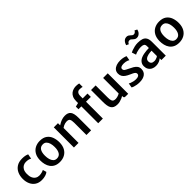

<svg xmlns="http://www.w3.org/2000/svg" viewBox="321 -2279 3746 3746"><g transform="rotate(-45 2194.0 -406.5)"><path d="M39 -272Q39 -354.5 69 -420.5Q99 -486.5 159.2 -525.2Q219.5 -564 311 -564Q364.5 -564 402 -554.8Q439.5 -545.5 453 -536L434.5 -436.5Q414.5 -450 385.5 -457.2Q356.5 -464.5 315 -464.5Q279 -464.5 245.2 -447.2Q211.5 -430 189 -392Q166.5 -354 164.5 -291Q162.5 -224 182 -179.2Q201.5 -134.5 236 -112Q270.5 -89.5 313 -89.5Q353 -89.5 387.5 -99.2Q422 -109 440 -119.5L462 -43.5Q437 -19.5 390 -5.8Q343 8 290 8Q208 8 152.2 -29Q96.5 -66 67.8 -129.2Q39 -192.5 39 -272Z M788 8Q718.5 8 669.8 -16Q621 -40 591 -81.5Q561 -123 547.5 -176.8Q534 -230.5 534.5 -290Q536 -379.5 570.5 -440.5Q605 -501.5 664.2 -532.8Q723.5 -564 798 -564Q891.5 -564 947.5 -522.8Q1003.5 -481.5 1028 -413.8Q1052.5 -346 1051.5 -267Q1050 -177.5 1015.8 -116.2Q981.5 -55 922.5 -23.5Q863.5 8 788 8ZM791.5 -82Q857 -81 889 -131.2Q921 -181.5 921 -272Q921 -327.5 908 -373Q895 -418.5 867.2 -445.8Q839.5 -473 795 -473.5Q729.5 -474.5 697.5 -426.2Q665.5 -378 665.5 -287.5Q665.5 -232 678.5 -185.5Q691.5 -139 719.2 -110.8Q747 -82.5 791.5 -82Z M1178.5 0V-556H1293.5L1294.5 -496Q1314.5 -510.5 1345.2 -526.2Q1376 -542 1412 -553Q1448 -564 1484.5 -565Q1573 -567.5 1612.8 -518.8Q1652.5 -470 1652.5 -348V0H1524V-337Q1524 -405.5 1505.8 -434.5Q1487.5 -463.5 1429.5 -460.5Q1413 -460 1391.5 -454.5Q1370 -449 1347.8 -438.8Q1325.5 -428.5 1305.5 -413V0Z M1848.5 0V-465H1769V-537.5L1848.5 -557V-607.5Q1848.5 -669 1867.2 -710.2Q1886 -751.5 1916.5 -776Q1947 -800.5 1983.2 -810.8Q2019.5 -821 2054 -821Q2082 -821 2104.5 -817.2Q2127 -813.5 2135 -811V-715.5Q2121.5 -720 2103.5 -722.8Q2085.5 -725.5 2054.5 -725.5Q2020.5 -725.5 1998.8 -700Q1977 -674.5 1977 -622.5V-557H2110V-465H1977V0Z M2380 8Q2324 8 2289.8 -9Q2255.5 -26 2237.8 -58Q2220 -90 2213.8 -133.8Q2207.5 -177.5 2207.5 -230.5V-557H2334.5V-230.5Q2334.5 -169 2344.5 -139.8Q2354.5 -110.5 2375.2 -101.8Q2396 -93 2429 -93Q2448.5 -93 2470.5 -98.8Q2492.5 -104.5 2511.5 -112.8Q2530.5 -121 2541 -128.5V-557H2668.5V8H2601Q2579 8 2566.5 1.5Q2554 -5 2554 -30.5V-69L2556.5 -49.5Q2534.5 -34 2504.5 -21Q2474.5 -8 2442 0Q2409.5 8 2380 8Z M2802.5 -34 2818.5 -126.5Q2826.5 -120.5 2850.5 -110.8Q2874.5 -101 2908 -93Q2941.5 -85 2977 -84.5Q3024 -84 3048 -99.8Q3072 -115.5 3072 -144Q3072 -164.5 3057.2 -179.5Q3042.5 -194.5 3016.8 -207.2Q2991 -220 2958.5 -234Q2910.5 -255 2875.8 -279.5Q2841 -304 2822.5 -336.5Q2804 -369 2804.5 -414Q2805.5 -464.5 2833.8 -497.8Q2862 -531 2909.2 -547.5Q2956.5 -564 3014.5 -564Q3070 -564 3110.8 -553Q3151.5 -542 3165 -534L3148.5 -439.5Q3139 -447 3119.8 -455Q3100.5 -463 3075.5 -467.8Q3050.5 -472.5 3025 -472.5Q2974.5 -472.5 2949.8 -458.8Q2925 -445 2924.5 -420Q2924 -386.5 2948.8 -369.8Q2973.5 -353 3011 -336Q3065.5 -311 3106.8 -286.8Q3148 -262.5 3171 -231.2Q3194 -200 3194 -154.5Q3194 -74.5 3138.5 -33.2Q3083 8 2987.5 8Q2947.5 8 2910.2 1.8Q2873 -4.5 2844.5 -14.2Q2816 -24 2802.5 -34Z M3437.5 8Q3386.5 8 3347.2 -12.2Q3308 -32.5 3285.8 -69.5Q3263.5 -106.5 3263.5 -156.5Q3263.5 -209.5 3292 -246.5Q3320.5 -283.5 3368.5 -304Q3401 -317.5 3438.8 -325Q3476.5 -332.5 3514.5 -335.8Q3552.5 -339 3585 -339L3609.5 -308L3585 -265Q3566 -265 3540.2 -262.2Q3514.5 -259.5 3490 -254Q3465.5 -248.5 3448.5 -240.5Q3425 -230 3408.5 -213Q3392 -196 3392 -164.5Q3392 -123 3415 -102.2Q3438 -81.5 3480.5 -81.5Q3502.5 -81.5 3524.5 -87.8Q3546.5 -94 3563 -102.2Q3579.5 -110.5 3585 -117L3609 -90L3592 -47Q3570 -27 3529.2 -9.5Q3488.5 8 3437.5 8ZM3713 0H3592V-83H3585V-387.5Q3585 -434.5 3560.2 -449.5Q3535.5 -464.5 3490 -464.5Q3458.5 -464.5 3424.8 -458.5Q3391 -452.5 3362.2 -443.2Q3333.5 -434 3316.5 -424L3287.5 -511.5Q3301 -519.5 3334.8 -532.2Q3368.5 -545 3413.2 -555.2Q3458 -565.5 3502 -565.5Q3569.5 -565.5 3616.5 -550Q3663.5 -534.5 3688.2 -494Q3713 -453.5 3713 -378.5ZM3562.5 -643.5Q3535.5 -643.5 3517.2 -654.2Q3499 -665 3485.2 -678.8Q3471.5 -692.5 3458 -703.2Q3444.5 -714 3427.5 -714Q3408 -714 3395.5 -708Q3383 -702 3374.8 -691.8Q3366.5 -681.5 3360 -667.5L3311 -690.5Q3318.5 -719.5 3333.8 -745Q3349 -770.5 3372.8 -786.8Q3396.5 -803 3429.5 -803Q3455.5 -803 3473.5 -792.8Q3491.5 -782.5 3505.5 -768.5Q3519.5 -754.5 3532.8 -744.2Q3546 -734 3562.5 -734Q3580 -734 3592.5 -739.5Q3605 -745 3614 -755.2Q3623 -765.5 3629 -779.5L3680 -754.5Q3675 -723 3658.2 -698.2Q3641.5 -673.5 3616.8 -658.5Q3592 -643.5 3562.5 -643.5Z M4080.5 8Q4011 8 3962.2 -16Q3913.5 -40 3883.5 -81.5Q3853.5 -123 3840 -176.8Q3826.5 -230.5 3827 -290Q3828.5 -379.5 3863 -440.5Q3897.5 -501.5 3956.8 -532.8Q4016 -564 4090.5 -564Q4184 -564 4240 -522.8Q4296 -481.5 4320.5 -413.8Q4345 -346 4344 -267Q4342.5 -177.5 4308.2 -116.2Q4274 -55 4215 -23.5Q4156 8 4080.5 8ZM4084 -82Q4149.5 -81 4181.5 -131.2Q4213.5 -181.5 4213.5 -272Q4213.5 -327.5 4200.5 -373Q4187.5 -418.5 4159.8 -445.8Q4132 -473 4087.5 -473.5Q4022 -474.5 3990 -426.2Q3958 -378 3958 -287.5Q3958 -232 3971 -185.5Q3984 -139 4011.8 -110.8Q4039.5 -82.5 4084 -82Z"/></g></svg>

Font: Merriweather Sans Medium
Style: Regular
Weight: 500
Designer: Eben Sorkin
Foundry: Eben Sorkin
Version: Version 2.001